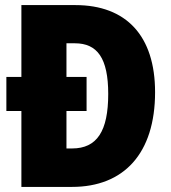

<svg xmlns="http://www.w3.org/2000/svg" viewBox="-20 -800 671 754"><path d="M276 -780H64V-498H5V-364H64V-66H263C466 -66 589 -197 589 -438C589 -659 476 -780 276 -780ZM274 -630C362 -630 405 -572 405 -431C405 -285 361 -217 263 -217H241V-364H320V-498H241V-630Z"/></svg>

Font: Noto Sans Malayalam UI Condensed Black
Style: Regular
Weight: 900
Width: 3
Designer: Jelle Bosma - Monotype Design Team
Foundry: Monotype Imaging Inc.
Version: Version 2.104